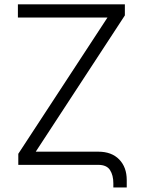

<svg xmlns="http://www.w3.org/2000/svg" viewBox="-20 -747 651 870"><path d="M61.1 -667.6V-727.3H545.8V-677.2L142 -59.7H425.4Q485.8 -59.7 520.1 -24.5Q554.3 10.7 554.3 68.9V102.3H493.6V83.5Q493.6 47.2 478.5 23.6Q463.4 0 425.1 0H62.9V-50.1L467 -667.6Z"/></svg>

Font: Inter Zeller Light
Style: Regular
Weight: 300
Designer: Rasmus Andersson; Joe Bland
Foundry: zeller
Version: Version 3.015;git-dec3a8cb1